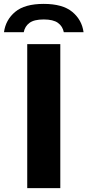

<svg xmlns="http://www.w3.org/2000/svg" viewBox="-68 -967 449 987"><path d="M72 0V-740H242V0ZM-47.5 -801.5Q-39 -865 10 -906Q59 -947 156.5 -947Q254 -947 303.5 -906Q353 -865 361.5 -801.5H260Q254 -832 229.8 -849.5Q205.5 -867 156.5 -867Q107.5 -867 83.8 -849.5Q60 -832 54 -801.5Z"/></svg>

Font: Encode Sans SemiExpanded SemiExpanded
Style: Bold
Weight: 700
Width: 6
Designer: Multiple Designers
Foundry: Impallari Type
Version: Version 3.000; ttfautohint (v1.8.3) -l 8 -r 50 -G 200 -x 14 